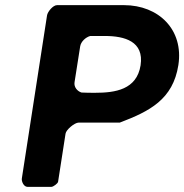

<svg xmlns="http://www.w3.org/2000/svg" viewBox="-20 -727 717 747"><path d="M674 -474C695 -611 598 -707 462 -707H202C186 -707 165 -681 163 -667L65 -33C63 -22 72 0 87 0H180C187 0 205 -13 206 -20L235 -207C237 -222 270 -250 286 -250H446C562 -294 653 -340 674 -474ZM331 -587H388C465 -587 541 -566 527 -473C512 -378 428 -366 350 -366C342 -366 305 -366 297 -367C281 -372 267 -388 270 -407L292 -547C295 -565 313 -582 331 -587Z"/></svg>

Font: Asimov Print
Style: CIt
Weight: 500
Designer: Google
Version: Version 2.000980: 2014